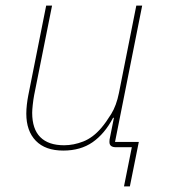

<svg xmlns="http://www.w3.org/2000/svg" viewBox="-20 -526 608 686"><path d="M423 140 451 0H394Q383 0 377 -4.5Q371 -9 371 -19Q371 -24 371.5 -27.5Q372 -31 373 -35L387 -105H384Q354 -48 311 -18Q268 12 206 12Q142 12 108 -23Q74 -58 74 -120Q74 -135 76 -152.5Q78 -170 81 -185L145 -506H166L102 -186Q99 -170 97 -151.5Q95 -133 95 -123Q95 -65 124 -36Q153 -7 209 -7Q243 -7 277.5 -20.5Q312 -34 342 -69Q359 -89 377.5 -119Q396 -149 405 -194L467 -506H488L391 -19H476L444 140Z"/></svg>

Font: IBM Plex Sans Thin
Style: Italic
Weight: 250
Italic angle: -11.31°
Designer: Mike Abbink, Paul van der Laan, Pieter van Rosmalen
Foundry: Bold Monday
Version: Version 3.201